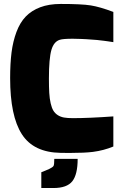

<svg xmlns="http://www.w3.org/2000/svg" viewBox="-20 -760 607 962"><path d="M329.6 6.3 284.2 5.9Q148.4 3.9 89.6 -87.4Q30.8 -178.7 30.8 -368.2Q30.8 -441.4 37.8 -497.1Q44.9 -552.7 62.5 -599.9Q80.1 -647 108.9 -677Q137.7 -707 181.4 -723.6Q225.1 -740.2 284.2 -740.2Q389.2 -740.2 434.8 -732.9Q480.5 -725.6 547.9 -700.2V-548.8L519 -553.2Q510.3 -554.2 500.5 -555.7Q490.7 -557.1 479.5 -558.1L467.3 -559.6Q399.4 -564.9 384.8 -564.9Q364.3 -565.9 344.2 -565.9Q295.4 -565.9 279.3 -560.5Q250 -551.3 237.8 -510.7Q225.1 -467.3 225.1 -366.2Q225.1 -323.2 226.8 -294.4Q228.5 -265.6 233.9 -242.2Q239.3 -218.8 247.6 -205.3Q255.9 -191.9 269.5 -183.1Q283.2 -174.3 301 -171.1Q318.8 -168 345.2 -168Q424.8 -168 547.9 -176.8V-25.9Q499.5 -5.9 445.8 1Q403.8 6.3 329.6 6.3ZM248 182.1H187V103L224.1 87.9Q244.6 78.1 248.3 71.3Q252 64.5 252 36.1H369.1Q369.1 114.3 342.3 148.2Q315.4 182.1 248 182.1Z"/></svg>

Font: Squarion Black
Style: Regular
Weight: 900
Designer: Natanael Gama
Version: Version 1.00;September 12, 2019;FontCreator 11.5.0.2425 64-b